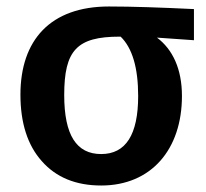

<svg xmlns="http://www.w3.org/2000/svg" viewBox="-20 -557 636 592"><path d="M578 -529C474 -534 387 -537 316 -537C135 -537 43 -433 43 -265C43 -178 65 -109 109 -60C153 -10 214 15 292 15C446 15 541 -96 541 -261C541 -345 512 -405 464 -441L578 -433ZM292 -82C216 -82 178 -140 178 -264C178 -402 217 -444 349 -444H352C388 -409 406 -348 406 -261C406 -142 368 -82 292 -82Z"/></svg>

Font: Fira Sans Medium
Style: Regular
Weight: 500
Designer: Carrois Corporate & Edenspiekermann AG
Foundry: Carrois Corporate GbR & Edenspiekermann AG
Version: Version 4.203